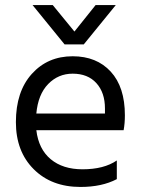

<svg xmlns="http://www.w3.org/2000/svg" viewBox="-20 -736 562 761"><path d="M443 -26Q384 5 299 5Q184 5 113.5 -65.5Q43 -136 43 -252Q43 -373 106 -443Q169 -513 268 -513Q363 -513 419 -452Q475 -391 475 -279Q475 -247 470 -220H124Q133 -145 181 -105Q229 -65 307 -65Q392 -65 443 -100ZM268 -444Q211 -444 171 -403Q131 -362 124 -286H396V-306Q396 -369 362 -406.5Q328 -444 268 -444ZM312 -560H236L109 -716H189L275 -611L359 -716H439Z"/></svg>

Font: Hind Siliguri
Style: Regular
Weight: 400
Designer: Jyotish Sonowal
Foundry: Indian Type Foundry
Version: Version 1.001;PS 1.0;hotconv 1.0.86;makeotf.lib2.5.63406; tt